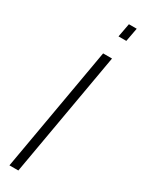

<svg xmlns="http://www.w3.org/2000/svg" viewBox="-230 -892 679 916"><g transform="rotate(30 110.0 -434.0)"><path d="M20 0 140 -686H189L69 0ZM163 -793 177 -868H220L206 -793Z"/></g></svg>

Font: Archivo ExtraCondensed Thin
Style: Italic
Weight: 250
Width: 2
Italic angle: -10°
Designer: Hector Gatti
Foundry: Omnibus-Type
Version: Version 2.001